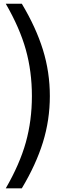

<svg xmlns="http://www.w3.org/2000/svg" viewBox="-20 -820 340 1040"><path d="M11.2 200.2Q86.9 69.3 119.9 -48.8Q152.8 -167 152.8 -299.8Q152.8 -432.6 119.9 -550.8Q86.9 -668.9 11.2 -799.8H98.1Q174.8 -671.9 212.4 -550.8Q250 -429.7 250 -299.8Q250 -169.9 212.4 -48.8Q174.8 72.3 98.1 200.2Z"/></svg>

Font: Aspekta 450
Style: Regular
Weight: 450
Designer: Ivo Dolenc
Version: Version 2.000